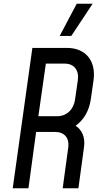

<svg xmlns="http://www.w3.org/2000/svg" viewBox="-20 -1006 551 1026"><path d="M475 -986H390L299 -814H361ZM338 -750H153L48 0H132L173 -301H274C324 -301 351 -269 345 -220L315 0H399L429 -220C436 -272 419 -311 384 -334C428 -365 456 -414 465 -474L480 -578C494 -684 435 -750 338 -750ZM396 -578 381 -474C374 -421 336 -385 286 -385H185L225 -666H326C376 -666 403 -631 396 -578Z"/></svg>

Font: Mohave
Style: Italic
Weight: 400
Italic angle: -8°
Designer: Gumpita Rahayu
Foundry: Tokotype
Version: Version 2.002;PS 002.002;hotconv 1.0.88;makeotf.lib2.5.64775